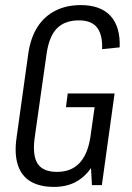

<svg xmlns="http://www.w3.org/2000/svg" viewBox="-20 -727 519 754"><path d="M192 7Q136 7 100 -14.5Q64 -36 50 -79.5Q36 -123 45 -186L91 -516Q100 -578 126.5 -620Q153 -662 196.5 -684.5Q240 -707 297 -707Q375 -707 414 -664.5Q453 -622 450 -541L381 -534Q383 -591 361 -619Q339 -647 290 -647Q235 -647 204 -616Q173 -585 163 -516L116 -185Q107 -116 128 -84Q149 -52 204 -52Q258 -52 290.5 -85Q323 -118 334 -183H379Q370 -121 345 -79Q320 -37 282 -15Q244 7 192 7ZM332 -168 357 -344 375 -306H239L246 -360H430L380 0H341Z"/></svg>

Font: Pathway Extreme Condensed Light
Style: Italic
Weight: 300
Width: 3
Italic angle: -8°
Version: Version 1.001;gftools[0.9.26]